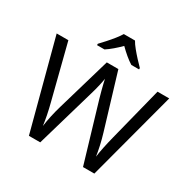

<svg xmlns="http://www.w3.org/2000/svg" viewBox="-201 -1141 1332 1337"><g transform="rotate(30 465.0 -472.0)"><path d="M917 -714 727 0H636L497 -468Q489 -497 481 -526Q473 -555 468 -577.5Q463 -600 461 -609Q460 -596 450.5 -553.5Q441 -511 427 -465L292 0H201L12 -714H106L217 -278Q229 -232 237.5 -189Q246 -146 251 -108Q256 -147 266 -193Q276 -239 289 -283L415 -714H508L639 -280Q653 -234 663 -188.5Q673 -143 678 -108Q683 -145 692 -188.5Q701 -232 713 -279L823 -714ZM509 -944Q521 -922 543.5 -894.5Q566 -867 590.5 -840.5Q615 -814 634 -795V-784H572Q546 -800 518 -823.5Q490 -847 463 -874Q436 -847 409 -824Q382 -801 356 -784H296V-795Q315 -815 338.5 -841Q362 -867 384 -894.5Q406 -922 419 -944Z"/></g></svg>

Font: Noto Sans Old North Arabian
Style: Regular
Weight: 400
Designer: Monotype Design Team
Foundry: Monotype Imaging Inc.
Version: Version 2.001; ttfautohint (v1.8.4.7-5d5b)